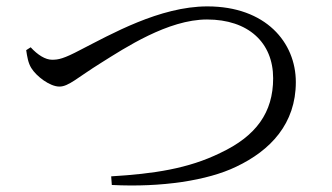

<svg xmlns="http://www.w3.org/2000/svg" viewBox="-20 -637 1040 601"><path d="M76 -489 62 -480C65 -460 68 -440 78 -424C94 -398 136 -366 166 -366C195 -366 222 -394 296 -440C371 -487 506 -576 628 -576C757 -576 835 -504 835 -392C835 -285 782 -211 669 -158C569 -109 461 -93 328 -85L330 -58C486 -50 630 -72 719 -115C827 -166 906 -250 906 -380C906 -504 812 -617 629 -617C480 -617 326 -529 232 -481C179 -453 163 -450 143 -450C122 -450 98 -465 76 -489Z"/></svg>

Font: Harano Aji Mincho CN
Style: Regular
Weight: 400
Foundry: Masamichi Hosoda
Version: HaranoAjiMinchoCN-Regular version 20230610;ttx 4.39.4